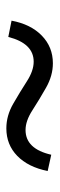

<svg xmlns="http://www.w3.org/2000/svg" viewBox="184 -524 183 590"><g transform="rotate(90 275.0 -229.5)"><path d="M375 -158Q336 -158 299.5 -179Q263 -200 230.5 -221Q198 -242 170 -242Q114 -242 94 -164L44 -174Q55 -233 90 -267Q125 -301 175 -301Q213 -301 250 -280Q287 -259 319.5 -238Q352 -217 380 -217Q438 -217 456 -296L506 -285Q494 -225 459.5 -191.5Q425 -158 375 -158Z"/></g></svg>

Font: EauTest Medium
Style: Regular
Weight: 500
Designer: Christian Thalmann (Catharsis Fonts)
Version: Version 0.001;PS 000.001;hotconv 1.0.88;makeotf.lib2.5.64775